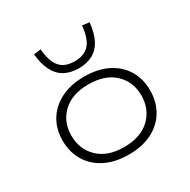

<svg xmlns="http://www.w3.org/2000/svg" viewBox="-169 -916 1074 1084"><g transform="rotate(-30 368.0 -374.0)"><path d="M369 8Q282 8 218 -23.5Q154 -55 118.5 -113Q83 -171 83 -247Q83 -323 118.5 -380Q154 -437 218 -468.5Q282 -500 368 -500Q456 -500 519.5 -468.5Q583 -437 618 -380Q653 -323 653 -247Q653 -171 618 -113Q583 -55 519.5 -23.5Q456 8 369 8ZM367 -42Q475 -42 535.5 -99.5Q596 -157 596 -247Q596 -336 535.5 -393Q475 -450 368 -450Q260 -450 200 -393Q140 -336 140 -247Q140 -157 200 -99.5Q260 -42 367 -42ZM368 -555Q314 -555 275.5 -576.5Q237 -598 215 -641.5Q193 -685 187 -750L233 -756Q240 -675 271.5 -638Q303 -601 368 -601Q431 -601 463.5 -638Q496 -675 503 -756L549 -750Q543 -685 521 -641.5Q499 -598 460 -576.5Q421 -555 368 -555Z"/></g></svg>

Font: Nunito Sans 7pt Expanded ExtraLight
Style: Regular
Weight: 250
Width: 7
Designer: Vernon Adams
Foundry: Vernon Adams
Version: Version 3.101;gftools[0.9.27]